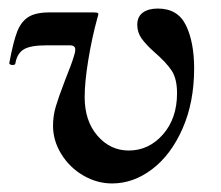

<svg xmlns="http://www.w3.org/2000/svg" viewBox="-20 -416 516 449"><path d="M104 -122Q104 -145 110.5 -167Q117 -189 132 -228Q148 -268 152 -282Q156 -293 156 -300Q156 -305 153 -307.5Q150 -310 143 -310H89Q51 -310 35.5 -300.5Q20 -291 16 -268Q16 -264 9 -264Q6 -264 3.5 -265.5Q1 -267 2 -270Q11 -318 20 -341.5Q29 -365 46 -376Q63 -387 96 -387H198Q208 -387 209.5 -385Q211 -383 208 -375Q195 -328 186.5 -276Q178 -224 178 -189Q178 -133 208 -98.5Q238 -64 281 -64Q328 -64 361 -101.5Q394 -139 394 -198Q394 -231 382 -250Q370 -269 339 -296Q322 -311 311.5 -325.5Q301 -340 301 -358Q301 -377 314 -386.5Q327 -396 349 -396Q396 -396 415 -356.5Q434 -317 434 -256Q434 -177 407 -115.5Q380 -54 336 -20.5Q292 13 242 13Q207 13 175 -5.5Q143 -24 123.5 -55.5Q104 -87 104 -122Z"/></svg>

Font: Cormorant Upright
Style: Bold
Weight: 700
Designer: Christian Thalmann (Catharsis Fonts)
Foundry: Catharsis Fonts
Version: Version 3.302